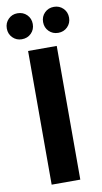

<svg xmlns="http://www.w3.org/2000/svg" viewBox="-121 -946 524 990"><g transform="rotate(-10 141.0 -450.5)"><path d="M66 0V-700H216V0ZM45 -765Q17 -765 -2.5 -784.5Q-22 -804 -22 -833Q-22 -862 -2.5 -881.5Q17 -901 45 -901Q75 -901 94.5 -881.5Q114 -862 114 -833Q114 -804 94.5 -784.5Q75 -765 45 -765ZM236 -765Q207 -765 187.5 -784.5Q168 -804 168 -833Q168 -862 187.5 -881.5Q207 -901 236 -901Q265 -901 284.5 -881.5Q304 -862 304 -833Q304 -804 284.5 -784.5Q265 -765 236 -765Z"/></g></svg>

Font: DM Sans 18pt Black
Style: Regular
Weight: 900
Designer: Colophon Foundry, Jonny Pinhorn
Foundry: Colophon Foundry
Version: Version 4.004;gftools[0.9.30]